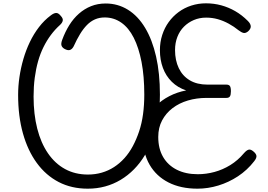

<svg xmlns="http://www.w3.org/2000/svg" viewBox="-20 -1116 1613 1155"><path d="M508 19Q410 19 333 -21Q256 -61 201.5 -135.5Q147 -210 118 -313.5Q89 -417 89 -545Q89 -598 97 -652.5Q105 -707 120.5 -760.5Q136 -814 159.5 -863Q183 -912 214.5 -953Q246 -994 285 -1023Q303 -1037 317 -1038Q331 -1039 346 -1020Q360 -1005 357.5 -992Q355 -979 341 -966Q311 -939 286 -905.5Q261 -872 241.5 -832.5Q222 -793 209 -747Q196 -701 189 -648Q182 -595 182 -535Q182 -429 204 -342.5Q226 -256 268.5 -194Q311 -132 371.5 -99Q432 -66 509 -66Q553 -66 592.5 -77.5Q632 -89 666 -111Q700 -133 728.5 -164.5Q757 -196 779 -237Q801 -278 817 -326Q833 -374 840.5 -429.5Q848 -485 848 -547Q848 -657 831.5 -743Q815 -829 784.5 -889Q754 -949 709.5 -980Q665 -1011 610 -1011Q578 -1011 551.5 -999.5Q525 -988 503 -965.5Q481 -943 461.5 -911Q442 -879 423 -837Q414 -820 401 -815.5Q388 -811 368 -822Q354 -830 350 -842Q346 -854 354 -876Q372 -925 397 -965Q422 -1005 455 -1034Q488 -1063 528 -1079Q568 -1095 616 -1095Q689 -1095 749.5 -1057.5Q810 -1020 853 -948.5Q896 -877 919 -776Q942 -675 942 -547Q942 -475 931 -409.5Q920 -344 900 -287Q880 -230 851.5 -182.5Q823 -135 786 -97.5Q749 -60 705.5 -34Q662 -8 612.5 5.5Q563 19 508 19ZM1168 19Q1067 19 993.5 -18.5Q920 -56 880 -125Q840 -194 840 -288Q840 -346 860 -393.5Q880 -441 915.5 -477Q951 -513 998.5 -537.5Q1046 -562 1100 -572Q1049 -589 1013.5 -624Q978 -659 960 -707.5Q942 -756 942 -814Q942 -863 956 -906Q970 -949 995 -983.5Q1020 -1018 1054.5 -1043.5Q1089 -1069 1131 -1082.5Q1173 -1096 1219 -1096Q1267 -1096 1311 -1084Q1355 -1072 1395 -1049Q1435 -1026 1471 -990Q1488 -973 1488.5 -957.5Q1489 -942 1472 -927Q1457 -915 1444.5 -918Q1432 -921 1415 -934Q1388 -956 1356 -973.5Q1324 -991 1290.5 -1000.5Q1257 -1010 1220 -1010Q1180 -1010 1146 -995.5Q1112 -981 1086.5 -955.5Q1061 -930 1047 -894Q1033 -858 1033 -815Q1033 -753 1055.5 -706Q1078 -659 1121.5 -633Q1165 -607 1228 -607H1342Q1357 -607 1363 -598.5Q1369 -590 1369 -567Q1369 -545 1363 -536Q1357 -527 1342 -527H1222Q1163 -527 1110.5 -511.5Q1058 -496 1018 -465.5Q978 -435 955 -391.5Q932 -348 932 -292Q932 -222 961 -172Q990 -122 1043.5 -95Q1097 -68 1170 -68Q1220 -68 1270 -81.5Q1320 -95 1365.5 -123Q1411 -151 1448 -195Q1463 -212 1475 -215.5Q1487 -219 1502 -207Q1520 -193 1522.5 -179.5Q1525 -166 1509 -146Q1467 -92 1411.5 -55.5Q1356 -19 1293.5 0Q1231 19 1168 19Z"/></svg>

Font: Playwrite PT
Style: Regular
Weight: 400
Designer: Veronika Burian, José Scaglione
Foundry: TypeTogether
Version: Version 1.002